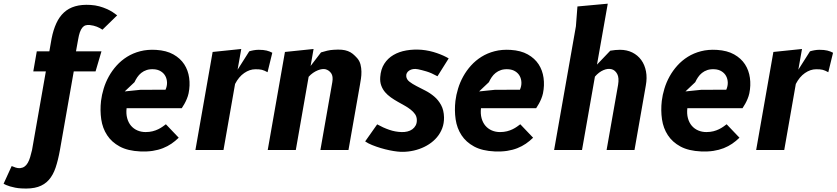

<svg xmlns="http://www.w3.org/2000/svg" viewBox="-96 -836 4662 1070"><path d="M159.5 -438H89.5L109 -550H179L191.5 -621Q201 -669.5 217.8 -706Q234.5 -742.5 260.5 -766.5Q286.5 -790.5 323 -801Q359.5 -811.5 408.5 -808.5Q434.5 -807 457.2 -800.8Q480 -794.5 498.5 -786.2Q517 -778 531.8 -768.5Q546.5 -759 557 -750.5L475 -670.5Q460.5 -680.5 443.5 -687.2Q426.5 -694 404.5 -696.5Q391.5 -698 381 -694.8Q370.5 -691.5 362.8 -682Q355 -672.5 349.2 -656.5Q343.5 -640.5 339.5 -616.5L327.5 -550H469.5L436.5 -438H315L238 0Q228 56 214 97.8Q200 139.5 176.2 166.5Q152.5 193.5 115.8 205.5Q79 217.5 23 214Q4.5 213 -11.5 209.8Q-27.5 206.5 -40.2 202.8Q-53 199 -62 195Q-71 191 -76 188L-31 89.5L-29.5 90Q-20 94 -8.2 98Q3.5 102 16.5 101Q30.5 99.5 41 92Q51.5 84.5 59 71.2Q66.5 58 72 40Q77.5 22 82.5 0Z M900 -68.5Q881 -50 859.5 -35.2Q838 -20.5 812 -10.2Q786 0 755 4.8Q724 9.5 686.5 8Q616.5 5 571.2 -19.5Q526 -44 500.8 -82.8Q475.5 -121.5 468.2 -171Q461 -220.5 467 -273.5Q471 -307 481.8 -342.2Q492.5 -377.5 510.5 -410Q528.5 -442.5 554 -470.8Q579.5 -499 612.2 -519.5Q645 -540 685.5 -550.5Q726 -561 774.5 -558Q831.5 -554.5 870.2 -532.8Q909 -511 930.8 -477.5Q952.5 -444 958.2 -402Q964 -360 955 -316Q951.5 -300 945.2 -285Q939 -270 932.5 -258.5Q925 -245 917 -233H609.5Q606 -202 612.8 -177.2Q619.5 -152.5 634.2 -135.2Q649 -118 670 -109Q691 -100 715.5 -100Q737 -100 754.5 -104.5Q772 -109 785.8 -115.8Q799.5 -122.5 810 -130Q820.5 -137.5 828.5 -143.5ZM826.5 -336Q835.5 -356.5 834.8 -376.5Q834 -396.5 825.5 -412.2Q817 -428 800.8 -438.2Q784.5 -448.5 762.5 -450Q739 -451.5 721.5 -445.8Q704 -440 691 -429.5Q678 -419 669 -405.5Q660 -392 653.5 -378L599 -326.5L687 -335.5Z M1395 -433.5Q1386 -438.5 1378.5 -441.8Q1371 -445 1363.5 -447Q1356 -449 1347.2 -449.5Q1338.5 -450 1327 -450Q1295.5 -450 1265 -429Q1234.5 -408 1214 -368L1149.5 0H993L1089 -546.5L1248.5 -563L1228 -447.5L1293 -550Q1297.5 -551.5 1303.8 -553Q1310 -554.5 1317 -555.8Q1324 -557 1331.2 -557.8Q1338.5 -558.5 1345 -558.5Q1372.5 -558.5 1389.8 -554.2Q1407 -550 1421.5 -542Z M1651.5 -563 1635 -468.5 1693 -544Q1710 -549.5 1727.5 -553.5Q1745 -557.5 1762.5 -558.5Q1789.5 -560.5 1808.8 -558.8Q1828 -557 1843 -551.2Q1858 -545.5 1870 -535.8Q1882 -526 1894.5 -512Q1908 -496.5 1913 -476.8Q1918 -457 1918.2 -436.8Q1918.5 -416.5 1915.5 -397.2Q1912.5 -378 1910 -363.5L1846 0H1689.5L1756 -378.5Q1761.5 -410.5 1749.8 -427.5Q1738 -444.5 1718.5 -450Q1710.5 -452 1699.2 -450.8Q1688 -449.5 1675 -444.2Q1662 -439 1648.8 -430Q1635.5 -421 1624 -408L1552.5 0H1396L1492 -546.5Z M2342 -411Q2307.5 -430 2280.5 -438Q2253.5 -446 2233.5 -450Q2218.5 -453 2206.2 -451Q2194 -449 2185 -443.2Q2176 -437.5 2171.5 -429.2Q2167 -421 2168 -411Q2169.5 -393.5 2185.5 -381Q2201.5 -368.5 2224.8 -356.5Q2248 -344.5 2274.5 -331Q2301 -317.5 2324 -298Q2347 -278.5 2362.2 -250.5Q2377.5 -222.5 2378.5 -182Q2379 -149 2368.5 -121.2Q2358 -93.5 2339.2 -71.2Q2320.5 -49 2295.2 -32.5Q2270 -16 2240.8 -5.8Q2211.5 4.5 2180 8.2Q2148.5 12 2118 8.5Q2099 6.5 2074.8 1.5Q2050.5 -3.5 2025.5 -11Q2000.5 -18.5 1977.5 -27.8Q1954.5 -37 1939 -48L2006 -143Q2039 -124.5 2072.8 -112.8Q2106.5 -101 2142.5 -100Q2159 -99.5 2174.5 -103.2Q2190 -107 2201.8 -115.5Q2213.5 -124 2220.5 -137Q2227.5 -150 2227 -168Q2226.5 -186 2217 -199.8Q2207.5 -213.5 2192.5 -225.2Q2177.5 -237 2158.8 -247.5Q2140 -258 2120.5 -269Q2101 -280 2082.8 -292.8Q2064.5 -305.5 2050.5 -321.8Q2036.5 -338 2028.8 -358.8Q2021 -379.5 2023 -406.5Q2026 -450 2045.5 -480.5Q2065 -511 2096.5 -529.5Q2128 -548 2168.8 -555Q2209.5 -562 2254 -558.5Q2276 -556.5 2297.5 -551.8Q2319 -547 2338.5 -540.2Q2358 -533.5 2375 -525.8Q2392 -518 2404.5 -510.5Z M2875 -68.5Q2856 -50 2834.5 -35.2Q2813 -20.5 2787 -10.2Q2761 0 2730 4.8Q2699 9.5 2661.5 8Q2591.5 5 2546.2 -19.5Q2501 -44 2475.8 -82.8Q2450.5 -121.5 2443.2 -171Q2436 -220.5 2442 -273.5Q2446 -307 2456.8 -342.2Q2467.5 -377.5 2485.5 -410Q2503.5 -442.5 2529 -470.8Q2554.5 -499 2587.2 -519.5Q2620 -540 2660.5 -550.5Q2701 -561 2749.5 -558Q2806.5 -554.5 2845.2 -532.8Q2884 -511 2905.8 -477.5Q2927.5 -444 2933.2 -402Q2939 -360 2930 -316Q2926.5 -300 2920.2 -285Q2914 -270 2907.5 -258.5Q2900 -245 2892 -233H2584.5Q2581 -202 2587.8 -177.2Q2594.5 -152.5 2609.2 -135.2Q2624 -118 2645 -109Q2666 -100 2690.5 -100Q2712 -100 2729.5 -104.5Q2747 -109 2760.8 -115.8Q2774.5 -122.5 2785 -130Q2795.5 -137.5 2803.5 -143.5ZM2801.5 -336Q2810.5 -356.5 2809.8 -376.5Q2809 -396.5 2800.5 -412.2Q2792 -428 2775.8 -438.2Q2759.5 -448.5 2737.5 -450Q2714 -451.5 2696.5 -445.8Q2679 -440 2666 -429.5Q2653 -419 2644 -405.5Q2635 -392 2628.5 -378L2574 -326.5L2662 -335.5Z M3147.5 0H2992L3113.5 -689.5L3122 -800L3291 -815.5L3231 -476L3305 -553.5Q3319 -556 3332.8 -557.2Q3346.5 -558.5 3359 -558.5Q3397.5 -558.5 3427.8 -543.5Q3458 -528.5 3477.5 -501.8Q3497 -475 3504 -438.5Q3511 -402 3503 -359L3440 0H3284.5L3348.5 -363Q3355 -402.5 3343.8 -423.5Q3332.5 -444.5 3313.5 -450Q3292.5 -456 3267 -445.2Q3241.5 -434.5 3219.5 -409Z M4025 -68.5Q4006 -50 3984.5 -35.2Q3963 -20.5 3937 -10.2Q3911 0 3880 4.8Q3849 9.5 3811.5 8Q3741.5 5 3696.2 -19.5Q3651 -44 3625.8 -82.8Q3600.5 -121.5 3593.2 -171Q3586 -220.5 3592 -273.5Q3596 -307 3606.8 -342.2Q3617.5 -377.5 3635.5 -410Q3653.5 -442.5 3679 -470.8Q3704.5 -499 3737.2 -519.5Q3770 -540 3810.5 -550.5Q3851 -561 3899.5 -558Q3956.5 -554.5 3995.2 -532.8Q4034 -511 4055.8 -477.5Q4077.5 -444 4083.2 -402Q4089 -360 4080 -316Q4076.5 -300 4070.2 -285Q4064 -270 4057.5 -258.5Q4050 -245 4042 -233H3734.5Q3731 -202 3737.8 -177.2Q3744.5 -152.5 3759.2 -135.2Q3774 -118 3795 -109Q3816 -100 3840.5 -100Q3862 -100 3879.5 -104.5Q3897 -109 3910.8 -115.8Q3924.5 -122.5 3935 -130Q3945.5 -137.5 3953.5 -143.5ZM3951.5 -336Q3960.5 -356.5 3959.8 -376.5Q3959 -396.5 3950.5 -412.2Q3942 -428 3925.8 -438.2Q3909.5 -448.5 3887.5 -450Q3864 -451.5 3846.5 -445.8Q3829 -440 3816 -429.5Q3803 -419 3794 -405.5Q3785 -392 3778.5 -378L3724 -326.5L3812 -335.5Z M4520 -433.5Q4511 -438.5 4503.5 -441.8Q4496 -445 4488.5 -447Q4481 -449 4472.2 -449.5Q4463.5 -450 4452 -450Q4420.5 -450 4390 -429Q4359.5 -408 4339 -368L4274.5 0H4118L4214 -546.5L4373.5 -563L4353 -447.5L4418 -550Q4422.5 -551.5 4428.8 -553Q4435 -554.5 4442 -555.8Q4449 -557 4456.2 -557.8Q4463.5 -558.5 4470 -558.5Q4497.5 -558.5 4514.8 -554.2Q4532 -550 4546.5 -542Z"/></svg>

Font: B612
Style: Bold Italic
Weight: 700
Italic angle: -10°
Designer: Nicolas Chauveau, Thomas Paillot, Jonathan Favre-Lamarine, Jean-Luc Vinot
Foundry: AIRBUS
Version: Version 1.008